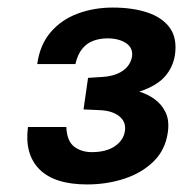

<svg xmlns="http://www.w3.org/2000/svg" viewBox="-20 -865 484 508"><path d="M210.5 -377Q124 -377 84.2 -417.2Q44.5 -457.5 54 -529H155.5Q157 -492 176 -477.2Q195 -462.5 223 -462.5Q261 -462.5 284 -478.2Q307 -494 310.5 -518.5Q314 -542.5 295.8 -557.2Q277.5 -572 245 -573.5L201 -575.5L213 -659L252 -661.5Q274 -663 290.2 -669.8Q306.5 -676.5 316.8 -688.5Q327 -700.5 329.5 -716Q332 -739 313 -751.2Q294 -763.5 264 -763.5Q244.5 -763.5 227.2 -757.2Q210 -751 197.8 -736.2Q185.5 -721.5 179.5 -695.5H78.5Q85.5 -746.5 114 -779.8Q142.5 -813 185.5 -829Q228.5 -845 278.5 -845Q330.5 -845 369.8 -832Q409 -819 429 -791.8Q449 -764.5 443 -720.5Q438 -687 416 -662.2Q394 -637.5 348.5 -622.5Q370.5 -616 389.2 -602.5Q408 -589 418.2 -567.5Q428.5 -546 424 -514.5Q417.5 -468.5 386.5 -438Q355.5 -407.5 309 -392.2Q262.5 -377 210.5 -377Z"/></svg>

Font: Public Sans Thin ExtraBold
Style: Italic
Weight: 800
Italic angle: -8°
Version: Version 2.001